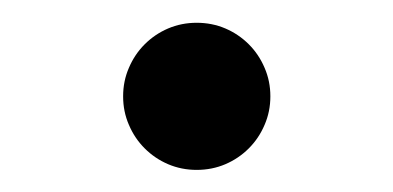

<svg xmlns="http://www.w3.org/2000/svg" viewBox="-20 -140 352 172"><path d="M90.3 -53.7Q90.3 -67.4 95.5 -79.3Q100.6 -91.3 109.6 -100.3Q118.7 -109.4 130.6 -114.5Q142.6 -119.6 156.2 -119.6Q169.9 -119.6 181.9 -114.5Q193.8 -109.4 202.9 -100.3Q211.9 -91.3 217 -79.3Q222.2 -67.4 222.2 -53.7Q222.2 -40 217 -28.1Q211.9 -16.1 202.9 -7.1Q193.8 2 181.9 7.1Q169.9 12.2 156.2 12.2Q142.6 12.2 130.6 7.1Q118.7 2 109.6 -7.1Q100.6 -16.1 95.5 -28.1Q90.3 -40 90.3 -53.7Z"/></svg>

Font: Andika New Basic
Style: Regular
Weight: 400
Designer: Victor Gaultney, Annie Olsen, Julie Remington, Don Collingsworth, Eric Hays
Foundry: SIL International
Version: Version 5.500